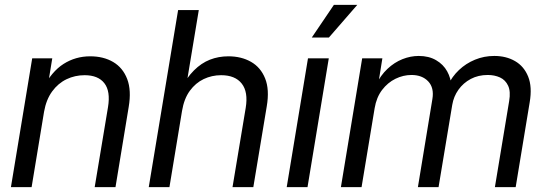

<svg xmlns="http://www.w3.org/2000/svg" viewBox="-20 -769 2251 789"><path d="M161.1 -310.1 109.9 0H24.9L112.3 -529.3H194.8L173.8 -400.9L154.8 -403.3Q191.9 -475.1 241.2 -506.3Q290.5 -537.6 350.6 -537.6Q405.3 -537.6 445.1 -514.2Q484.9 -490.7 502.7 -444.3Q520.5 -397.9 508.8 -329.1L454.6 0H369.1L423.8 -328.6Q434.6 -394 408.9 -427Q383.3 -460 327.6 -460Q288.1 -460 253.4 -443.4Q218.8 -426.8 194.3 -393.3Q169.9 -359.9 161.1 -310.1Z M728 -313 676.3 0H591.3L711.9 -727.5H796.9L742.7 -400.9H721.7Q746.6 -449.2 776.9 -479.5Q807.1 -509.8 842.5 -523.7Q877.9 -537.6 918.5 -537.6Q971.7 -537.6 1011.5 -514.9Q1051.3 -492.2 1069.6 -446.5Q1087.9 -400.9 1076.2 -332L1021 0H935.5L989.7 -325.7Q1000.5 -391.1 973.4 -425.5Q946.3 -460 888.7 -460Q850.6 -460 817.1 -444.1Q783.7 -428.2 760 -395.8Q736.3 -363.3 728 -313Z M1158.2 0 1245.6 -529.3H1331.1L1243.7 0ZM1261.2 -614.7 1352.1 -749H1448.2L1331.5 -614.7Z M1380.9 0 1468.3 -529.3H1551.3L1533.2 -416L1523.9 -418.5Q1543.9 -459.5 1572.3 -486.1Q1600.6 -512.7 1633.8 -525.9Q1667 -539.1 1700.7 -539.1Q1742.2 -539.1 1772 -521.7Q1801.8 -504.4 1817.6 -475.8Q1833.5 -447.3 1835 -413.1L1820.8 -418.5Q1837.4 -454.1 1866 -481.2Q1894.5 -508.3 1931.9 -523.7Q1969.2 -539.1 2011.2 -539.1Q2060.1 -539.1 2096.7 -517.8Q2133.3 -496.6 2150.4 -454.3Q2167.5 -412.1 2156.7 -348.6L2099.1 0H2013.7L2072.3 -353.5Q2079.1 -393.1 2068.1 -416.7Q2057.1 -440.4 2034.7 -450.7Q2012.2 -460.9 1984.4 -460.9Q1945.3 -460.9 1914.6 -444.6Q1883.8 -428.2 1864 -400.4Q1844.2 -372.6 1838.4 -337.9L1782.2 0H1697.3L1756.8 -361.8Q1764.6 -408.2 1739.7 -434.6Q1714.8 -460.9 1670.9 -460.9Q1637.2 -460.9 1605.2 -445.3Q1573.2 -429.7 1550 -399.2Q1526.9 -368.7 1519.5 -324.2L1465.8 0Z"/></svg>

Font: Inter 24pt
Style: Italic
Weight: 400
Italic angle: -9.3988°
Designer: Rasmus Andersson
Foundry: rsms
Version: Version 4.001;git-66647c0bb